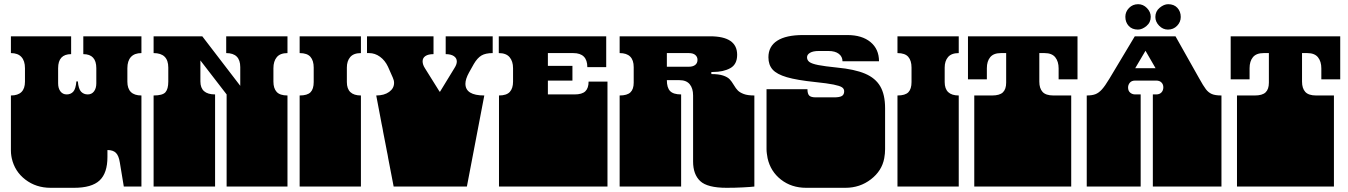

<svg xmlns="http://www.w3.org/2000/svg" viewBox="-20 -889 6422 915"><path d="M36 -135Q35 -140 34 -146Q33 -152 32.5 -158.5Q32 -165 32 -171V-172Q32 -185 32 -191Q32 -197 32 -209V-260Q32 -269 32 -273.5Q32 -278 32 -282.5Q32 -287 32 -296V-297Q32 -310 32 -316Q32 -322 32 -334V-434Q99 -434 99 -500V-564Q99 -599 82 -617.5Q65 -636 32 -636V-716H319V-631Q257 -631 257 -564V-492Q257 -468 268 -453.5Q279 -439 298 -439Q317 -439 329 -452Q341 -465 344 -501H351Q354 -465 366.5 -452Q379 -439 398 -439Q417 -439 428 -453.5Q439 -468 439 -492V-564Q439 -631 377 -631V-716H654V-636Q621 -636 604 -617.5Q587 -599 587 -564V-500Q587 -434 654 -434V-334Q654 -321 654 -315Q654 -309 654 -297V-296Q654 -287 654 -282.5Q654 -278 654 -273.5Q654 -269 654 -260V0H570L551 -115Q546 -147 532.5 -160.5Q519 -174 492 -174V-141Q492 -64 454.5 -29Q417 6 333 6H221Q152 6 101 -33Q50 -72 36 -135Z M712 -171V-172Q712 -185 712 -191Q712 -197 712 -209V-260Q712 -269 712 -273.5Q712 -278 712 -282.5Q712 -287 712 -296V-297Q712 -310 712 -316Q712 -322 712 -334V-434Q755 -434 768.5 -449.5Q782 -465 782 -500V-567Q782 -636 712 -636V-716H944L1125 -480V-569Q1125 -636 1058 -636V-716H1350V-636Q1315 -636 1299 -616.5Q1283 -597 1283 -564V-500Q1283 -468 1298.5 -451Q1314 -434 1350 -434V0H1060V-135Q1060 -144 1060 -148.5Q1060 -153 1060 -157.5Q1060 -162 1060 -171V-172Q1060 -185 1060 -191Q1060 -197 1060 -209V-260Q1060 -269 1060 -273.5Q1060 -278 1060 -282.5Q1060 -287 1060 -296V-297Q1060 -310 1060 -316Q1060 -322 1060 -334V-439L935 -601V-501Q935 -439 1005 -439V0H712V-135Q712 -144 712 -148.5Q712 -153 712 -157.5Q712 -162 712 -171Z M1408 -171V-172Q1408 -185 1408 -191Q1408 -197 1408 -209V-260Q1408 -269 1408 -273.5Q1408 -278 1408 -282.5Q1408 -287 1408 -296V-297Q1408 -310 1408 -316Q1408 -322 1408 -334V-434Q1445 -434 1460 -449.5Q1475 -465 1475 -498V-567Q1475 -600 1459.5 -618Q1444 -636 1408 -636V-716H1700V-636Q1665 -636 1649 -617Q1633 -598 1633 -567V-498Q1633 -434 1700 -434V0H1408V-135Q1408 -144 1408 -148.5Q1408 -153 1408 -157.5Q1408 -162 1408 -171Z M1824 -167 1821 -183Q1819 -192 1818.5 -196Q1818 -200 1816 -209L1806 -260Q1805 -268 1804 -272Q1803 -276 1802.5 -280Q1802 -284 1800 -292L1798 -302Q1796 -313 1795 -318Q1794 -323 1792 -334L1773 -434Q1811 -434 1834.5 -451Q1858 -468 1858 -494Q1858 -506 1852 -519L1829 -571Q1815 -601 1791 -618.5Q1767 -636 1739 -636H1729V-716H2046V-631Q2021 -631 2007.5 -622Q1994 -613 1994 -597Q1994 -581 2005 -564L2075 -452H2077L2146 -565Q2157 -582 2157 -596Q2157 -612 2143 -621.5Q2129 -631 2104 -631V-716H2328V-636Q2294 -636 2274.5 -624.5Q2255 -613 2238 -584L2215 -543Q2198 -512 2198 -490Q2198 -434 2288 -434L2205 0H1856L1830 -135Q1829 -143 1828 -147Q1827 -151 1826.5 -155Q1826 -159 1824 -167Z M2358 -171V-172Q2358 -185 2358 -191Q2358 -197 2358 -209V-260Q2358 -269 2358 -273.5Q2358 -278 2358 -282.5Q2358 -287 2358 -296V-297Q2358 -310 2358 -316Q2358 -322 2358 -334V-434Q2394 -434 2409.5 -451Q2425 -468 2425 -500V-564Q2425 -597 2408.5 -616.5Q2392 -636 2357 -636V-716H2869V-569H2779Q2779 -636 2712 -636H2591V-575H2708V-505H2591V-439H2718Q2754 -439 2769.5 -454Q2785 -469 2785 -500H2875V-334Q2875 -321 2875 -315Q2875 -309 2875 -297V-296Q2875 -287 2875 -282.5Q2875 -278 2875 -273.5Q2875 -269 2875 -260V-209Q2875 -196 2875 -190Q2875 -184 2875 -172V-171Q2875 -162 2875 -157.5Q2875 -153 2875 -148.5Q2875 -144 2875 -135V0H2358V-135Q2358 -144 2358 -148.5Q2358 -153 2358 -157.5Q2358 -162 2358 -171Z M3283 -119V-135Q3283 -144 3283 -148.5Q3283 -153 3283 -157.5Q3283 -162 3283 -171V-172Q3283 -185 3283 -191Q3283 -197 3283 -209V-260Q3283 -269 3283 -273.5Q3283 -278 3283 -282.5Q3283 -287 3283 -296V-297Q3283 -310 3283 -316Q3283 -322 3283 -334V-434Q3283 -468 3267 -487.5Q3251 -507 3218 -507H3158Q3158 -471 3173.5 -455Q3189 -439 3226 -439V0H2933V-135Q2933 -144 2933 -148.5Q2933 -153 2933 -157.5Q2933 -162 2933 -171V-172Q2933 -185 2933 -191Q2933 -197 2933 -209V-260Q2933 -269 2933 -273.5Q2933 -278 2933 -282.5Q2933 -287 2933 -296V-297Q2933 -310 2933 -316Q2933 -322 2933 -334V-434Q2969 -434 2984.5 -449Q3000 -464 3000 -495V-569Q3000 -636 2933 -636V-716H3364Q3493 -716 3493 -628Q3493 -582 3460 -564Q3427 -546 3378 -546H3370V-536Q3405 -536 3426 -529Q3447 -522 3457 -511.5Q3467 -501 3477 -484Q3487 -467 3496.5 -457.5Q3506 -448 3524.5 -441Q3543 -434 3575 -434V0Q3559 2 3521 4Q3483 6 3443 6Q3351 6 3317 -26Q3283 -58 3283 -119ZM3304 -604Q3304 -618 3293.5 -627Q3283 -636 3263 -636H3158V-571H3263Q3282 -571 3293 -579.5Q3304 -588 3304 -604Z M3638 -135Q3636 -146 3634.5 -157Q3633 -168 3633 -178V-180Q3633 -190 3633 -194.5Q3633 -199 3633 -209V-260Q3633 -269 3633 -273.5Q3633 -278 3633 -282.5Q3633 -287 3633 -296V-297Q3633 -310 3633 -316Q3633 -322 3633 -334V-464H3828Q3828 -442 3836.5 -433.5Q3845 -425 3868 -425H3955Q3981 -425 3992 -431.5Q4003 -438 4003 -454Q4003 -466 3992.5 -473Q3982 -480 3952.5 -486Q3923 -492 3865 -498Q3778 -507 3730 -521Q3682 -535 3662 -557.5Q3642 -580 3642 -616Q3642 -668 3684 -695Q3726 -722 3807 -722H4018Q4088 -722 4128.5 -688.5Q4169 -655 4169 -597H3995Q3995 -619 3977.5 -632.5Q3960 -646 3928 -646H3882Q3855 -646 3840.5 -637.5Q3826 -629 3826 -616Q3826 -602 3837.5 -593.5Q3849 -585 3879.5 -579Q3910 -573 3969 -567Q4053 -559 4102.5 -538Q4152 -517 4175 -477.5Q4198 -438 4198 -373V-334Q4198 -321 4198 -315Q4198 -309 4198 -297V-296Q4198 -287 4198 -282.5Q4198 -278 4198 -273.5Q4198 -269 4198 -260V-209Q4198 -199 4198 -194.5Q4198 -190 4198 -180V-178Q4198 -168 4197 -157Q4196 -146 4194 -135Q4183 -75 4130.5 -34.5Q4078 6 4009 6H3822Q3752 6 3702 -33Q3652 -72 3638 -135Z M4257 -171V-172Q4257 -185 4257 -191Q4257 -197 4257 -209V-260Q4257 -269 4257 -273.5Q4257 -278 4257 -282.5Q4257 -287 4257 -296V-297Q4257 -310 4257 -316Q4257 -322 4257 -334V-434Q4294 -434 4309 -449.5Q4324 -465 4324 -498V-567Q4324 -600 4308.5 -618Q4293 -636 4257 -636V-716H4549V-636Q4514 -636 4498 -617Q4482 -598 4482 -567V-498Q4482 -434 4549 -434V0H4257V-135Q4257 -144 4257 -148.5Q4257 -153 4257 -157.5Q4257 -162 4257 -171Z M4623 -171V-172Q4623 -185 4623 -191Q4623 -197 4623 -209V-260Q4623 -269 4623 -273.5Q4623 -278 4623 -282.5Q4623 -287 4623 -296V-297Q4623 -310 4623 -316Q4623 -322 4623 -334V-434H4708Q4744 -434 4759.5 -449Q4775 -464 4775 -495V-636H4750Q4715 -636 4699 -616.5Q4683 -597 4683 -564V-511H4593V-716H5115V-511H5025V-563Q5025 -596 5009 -616Q4993 -636 4958 -636H4933V-500Q4933 -468 4948.5 -451Q4964 -434 5000 -434H5085V-334Q5085 -321 5085 -315Q5085 -309 5085 -297V-296Q5085 -287 5085 -282.5Q5085 -278 5085 -273.5Q5085 -269 5085 -260V-209Q5085 -196 5085 -190Q5085 -184 5085 -172V-171Q5085 -162 5085 -157.5Q5085 -153 5085 -148.5Q5085 -144 5085 -135V0H4623V-135Q4623 -144 4623 -148.5Q4623 -153 4623 -157.5Q4623 -162 4623 -171Z M5159 -171V-172Q5159 -185 5159 -191Q5159 -197 5159 -209V-260Q5159 -269 5159 -273.5Q5159 -278 5159 -282.5Q5159 -287 5159 -296V-297Q5159 -310 5159 -316Q5159 -322 5159 -334V-434Q5184 -434 5200 -440Q5216 -446 5231 -462.5Q5246 -479 5267 -514L5388 -716H5582L5694 -517Q5715 -479 5727 -463.5Q5739 -448 5755 -441Q5771 -434 5801 -434V0H5474V-135Q5474 -144 5474 -148.5Q5474 -153 5474 -157.5Q5474 -162 5474 -171V-172Q5474 -185 5474 -191Q5474 -197 5474 -209V-260Q5474 -269 5474 -273.5Q5474 -278 5474 -282.5Q5474 -287 5474 -296V-297Q5474 -310 5474 -316Q5474 -322 5474 -334V-439H5490Q5506 -439 5515 -448.5Q5524 -458 5524 -473Q5524 -487 5515 -496Q5506 -505 5490 -505H5390Q5373 -505 5364.5 -495Q5356 -485 5356 -472Q5356 -456 5366 -447.5Q5376 -439 5390 -439H5416V0H5159V-135Q5159 -144 5159 -148.5Q5159 -153 5159 -157.5Q5159 -162 5159 -171ZM5487 -564 5439 -647 5390 -564ZM5486 -808Q5486 -835 5506.5 -852Q5527 -869 5547 -869Q5575 -869 5591 -851.5Q5607 -834 5607 -808Q5607 -784 5589.5 -766Q5572 -748 5546 -748Q5522 -748 5504 -766.5Q5486 -785 5486 -808ZM5343 -809Q5343 -833 5360.5 -851Q5378 -869 5404 -869Q5428 -869 5446 -850.5Q5464 -832 5464 -809Q5464 -782 5443.5 -765Q5423 -748 5403 -748Q5375 -748 5359 -765.5Q5343 -783 5343 -809Z M5875 -171V-172Q5875 -185 5875 -191Q5875 -197 5875 -209V-260Q5875 -269 5875 -273.5Q5875 -278 5875 -282.5Q5875 -287 5875 -296V-297Q5875 -310 5875 -316Q5875 -322 5875 -334V-434H5960Q5996 -434 6011.5 -449Q6027 -464 6027 -495V-636H6002Q5967 -636 5951 -616.5Q5935 -597 5935 -564V-511H5845V-716H6367V-511H6277V-563Q6277 -596 6261 -616Q6245 -636 6210 -636H6185V-500Q6185 -468 6200.5 -451Q6216 -434 6252 -434H6337V-334Q6337 -321 6337 -315Q6337 -309 6337 -297V-296Q6337 -287 6337 -282.5Q6337 -278 6337 -273.5Q6337 -269 6337 -260V-209Q6337 -196 6337 -190Q6337 -184 6337 -172V-171Q6337 -162 6337 -157.5Q6337 -153 6337 -148.5Q6337 -144 6337 -135V0H5875V-135Q5875 -144 5875 -148.5Q5875 -153 5875 -157.5Q5875 -162 5875 -171Z"/></svg>

Font: Danfo
Style: Regular
Weight: 400
Version: Version 1.000;Glyphs 3.2 (3236)